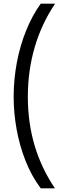

<svg xmlns="http://www.w3.org/2000/svg" viewBox="-20 -819 352 1055"><path d="M55 -287Q55 -382 72.5 -475Q90 -568 123.5 -651Q157 -734 204 -799H283Q209 -690 171 -560.5Q133 -431 133 -288Q133 -144 170.5 -18.5Q208 107 282 216H204Q153 148 120 64Q87 -20 71 -110Q55 -200 55 -287Z"/></svg>

Font: Noto Sans Sinhala UI SemiCondensed
Style: Regular
Weight: 400
Width: 4
Designer: Jelle Bosma - Monotype Design Team
Foundry: Monotype Imaging Inc.
Version: Version 2.006; ttfautohint (v1.8.4.7-5d5b)